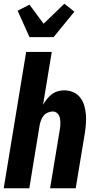

<svg xmlns="http://www.w3.org/2000/svg" viewBox="-20 -1015 540 1035"><path d="M0 0 121 -735H259L212 -450Q221 -466 233 -481Q245 -496 259.5 -507Q274 -518 291.5 -523Q309 -528 326 -528Q352 -528 375 -518Q398 -508 412.5 -489Q427 -470 434 -446.5Q441 -423 443 -398Q445 -373 443 -347Q441 -321 437 -295L388 0H250L302 -314Q304 -325 305 -335Q306 -345 305.5 -355.5Q305 -366 303.5 -376Q302 -386 297 -394.5Q292 -403 284 -408.5Q276 -414 265 -414Q252 -414 238.5 -408.5Q225 -403 216 -392.5Q207 -382 202 -369Q197 -356 194 -342L138 0ZM139 -815 75 -957 139 -990 215 -887 327 -995 381 -952 269 -815Z"/></svg>

Font: Iosevka Term Curly Heavy
Style: Italic
Weight: 900
Italic angle: -9°
Designer: Belleve Invis
Foundry: Belleve Invis
Version: Version 32.3.0